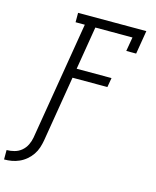

<svg xmlns="http://www.w3.org/2000/svg" viewBox="-191 -828 929 1144"><g transform="rotate(15 273.0 -256.0)"><path d="M-54 223V165Q-31 165 -6.5 158.5Q18 152 37 136Q56 120 67 97.5Q78 75 82 52L203 -677H146V-735H567L543 -590H482L497 -677H268L224 -411H439L429 -353H214L147 52Q143 75 135.5 98Q128 121 114 141.5Q100 162 80.5 178.5Q61 195 38.5 205Q16 215 -7 219Q-30 223 -54 223Z"/></g></svg>

Font: Iosevka HT Light Extended
Style: Italic
Weight: 300
Width: 7
Italic angle: -9°
Monospace: yes
Designer: Belleve Invis
Foundry: Belleve Invis
Version: Version 32.3.0; ttfautohint (v1.8.4)